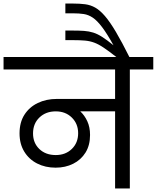

<svg xmlns="http://www.w3.org/2000/svg" viewBox="-47 -1061 883 1081"><path d="M266 -117Q208 -117 162 -140.5Q116 -164 89.5 -207.5Q63 -251 63 -310Q63 -372 90.5 -415Q118 -458 165.5 -481Q213 -504 273 -504H601V-670H-27V-740H816V-670H684V0H601V-434H405Q429 -412 444.5 -378.5Q460 -345 460 -301Q460 -243 434.5 -202Q409 -161 365 -139Q321 -117 266 -117ZM267 -188Q322 -188 357.5 -222.5Q393 -257 393 -311Q393 -364 357.5 -399Q322 -434 267 -434Q211 -434 175 -399.5Q139 -365 139 -310Q139 -256 174.5 -222Q210 -188 267 -188Z M612 -737Q567 -772 537.5 -792Q508 -812 483.5 -821Q459 -830 431.5 -832.5Q404 -835 364 -835H321V-889H362Q400 -889 427 -887Q454 -885 478 -877.5Q502 -870 528.5 -853Q555 -836 592 -806Q556 -871 528 -908Q500 -945 475.5 -961.5Q451 -978 424.5 -982Q398 -986 365 -986H321V-1041H364Q403 -1041 433 -1037Q463 -1033 489.5 -1018Q516 -1003 544 -970.5Q572 -938 605.5 -881.5Q639 -825 683 -737Z"/></svg>

Font: Poppins
Style: Regular
Weight: 400
Designer: Ninad Kale (Devanagari), Jonny Pinhorn (Latin)
Version: Version 5.002